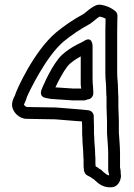

<svg xmlns="http://www.w3.org/2000/svg" viewBox="-20 -767 565 811"><path d="M31 -328C29 -296 60 -265 93 -265C136 -264 204 -263 213 -263L312 -255C316 -255 320 -255 326 -254C326 -246 327 -237 327 -230V-208C327 -201 327 -195 328 -185C328 -160 332 -132 332 -110V-105C332 -103 333 -100 333 -94V-76C333 -57 333 -35 347 -27L364 -18C366 -16 373 -11 376 -10C391 3 411 27 451 24C485 22 490 -15 490 -16C491 -18 491 -21 491 -23C491 -26 491 -26 490 -35C490 -50 487 -59 487 -59V-119C487 -136 486 -151 485 -166L483 -194V-195C482 -201 482 -207 482 -214V-257C482 -278 480 -297 480 -314V-349C480 -356 480 -363 479 -373C479 -384 478 -395 478 -405V-406L477 -424C476 -435 475 -446 475 -456V-639C475 -658 476 -682 476 -701C476 -708 473 -715 467 -720C452 -733 431 -743 406 -747H396C393 -747 390 -746 387 -745C362 -735 346 -717 333 -708C292 -686 252 -659 217 -630C122 -550 50 -386 46 -372C43 -359 34 -353 31 -329ZM81 -325C82 -328 89 -340 94 -358C101 -375 173 -528 249 -592C282 -619 319 -644 358 -665C359 -665 359 -666 360 -666C377 -678 391 -692 401 -697C411 -695 420 -692 426 -688C426 -671 425 -655 425 -639V-456C425 -444 426 -429 427 -420L428 -404C428 -390 429 -380 429 -371V-367C430 -363 430 -356 430 -349V-314C430 -293 432 -274 432 -257V-214C432 -207 432 -198 433 -190L435 -162C436 -147 437 -134 437 -119V-62C436 -42 440 -35 440 -34C440 -31 440 -29 441 -26C433 -27 427 -32 415 -42L407 -50C401 -53 396 -56 392 -60L384 -64C384 -70 383 -73 383 -76V-94C383 -99 383 -107 382 -112C382 -141 378 -166 378 -187V-191C377 -196 377 -201 377 -208V-230C377 -244 376 -257 376 -269V-276C376 -288 367 -299 355 -301C340 -303 326 -304 316 -305L216 -313H214C214 -313 140 -314 93 -315C91 -315 83 -321 81 -325ZM155 -387C153 -381 146 -358 174 -353L196 -349H198L286 -343H334C341 -343 345 -345 350 -347C366 -348 374 -362 374 -372V-382L373 -398V-400C372 -409 371 -422 371 -435V-571C371 -571 372 -620 332 -592C325 -587 262 -563 227 -519C188 -470 155 -388 155 -387ZM214 -398C226 -424 247 -464 265 -487C278 -503 300 -517 321 -529V-435C321 -422 320 -410 323 -393H289Z"/></svg>

Font: Hussar Pisanka
Style: Out
Weight: 400
Designer: Robert Jablonski
Foundry: Cannot Into Space Fonts
Version: Version 1.070